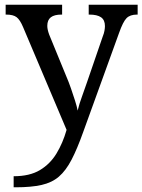

<svg xmlns="http://www.w3.org/2000/svg" viewBox="-20 -556 605 816"><path d="M38 193Q106 193 149.5 167Q193 141 220 96.5Q247 52 263 -4L78 -441Q65 -472 50.5 -483Q36 -494 7 -494H4V-536H244V-494H241Q211 -494 196 -482.5Q181 -471 181 -446Q181 -438 183 -429Q185 -420 189 -409L262 -231Q272 -208 281.5 -180.5Q291 -153 299 -128Q307 -103 310 -86Q317 -115 328.5 -146Q340 -177 350 -207L417 -402Q422 -414 424 -425.5Q426 -437 426 -445Q426 -471 409.5 -482.5Q393 -494 360 -494H357V-536H565V-494H562Q533 -494 518 -479Q503 -464 486 -416L334 4Q308 77 284 123Q260 169 230.5 194.5Q201 220 157 230Q113 240 47 240H38Z"/></svg>

Font: Noto Serif Toto
Style: Regular
Weight: 400
Designer: Monotype Design Team
Foundry: Monotype Imaging Inc.
Version: Version 2.001